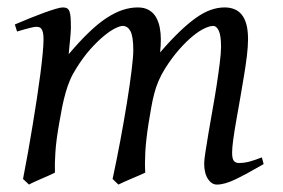

<svg xmlns="http://www.w3.org/2000/svg" viewBox="-20 -477 761 517"><path d="M689.9 -35.2Q644.5 -8.8 614.7 5.6Q585 20 564 20Q549.8 20 539.8 4.6Q529.8 -10.7 529.8 -37.1Q529.8 -45.9 533.2 -67.9Q536.6 -89.8 541.5 -119.4Q546.4 -148.9 552.5 -182.6Q558.6 -216.3 563.5 -248.3Q568.4 -280.3 571.8 -307.6Q575.2 -335 575.2 -351.1Q575.2 -381.3 569.1 -394.3Q563 -407.2 554.2 -407.2Q544.9 -407.2 530.8 -400.6Q516.6 -394 499.5 -380.1Q482.4 -366.2 463.1 -344.5Q443.8 -322.8 424.8 -293Q414.1 -275.9 407 -259.3Q399.9 -242.7 395.3 -224.9Q390.6 -207 387.2 -187.3Q383.8 -167.5 379.9 -144Q373 -99.6 371.3 -67.9Q369.6 -36.1 371.1 -12.2Q364.3 -8.8 354.5 -4.6Q344.7 -0.5 334.5 3.9Q324.2 8.3 314.7 12.5Q305.2 16.6 298.8 20L283.2 4.9Q293.9 -44.9 304 -98.6Q314 -152.3 321.8 -200.4Q329.6 -248.5 334.2 -286.1Q338.9 -323.7 338.9 -341.8Q338.9 -378.9 331.3 -393.1Q323.7 -407.2 310.1 -407.2Q303.7 -407.2 290.5 -400.9Q277.3 -394.5 260.3 -380.6Q243.2 -366.7 223.9 -345.2Q204.6 -323.7 186 -293.9Q175.8 -278.3 168.7 -261.7Q161.6 -245.1 156.5 -226.8Q151.4 -208.5 147.2 -188Q143.1 -167.5 139.2 -144Q131.3 -99.6 129.2 -67.6Q127 -35.6 127.9 -12.2Q121.6 -8.8 112.1 -4.6Q102.5 -0.5 92.5 3.9Q82.5 8.3 73.2 12.5Q64 16.6 58.1 20L42 4.9Q48.8 -29.3 55.4 -66.7Q62 -104 68.1 -141.1Q74.2 -178.2 79.6 -213.6Q85 -249 88.9 -279.3Q92.8 -309.6 95 -333.3Q97.2 -356.9 97.2 -371.1Q97.2 -382.3 95.7 -388.9Q94.2 -395.5 91.6 -399.2Q88.9 -402.8 85.4 -403.8Q82 -404.8 78.1 -404.8Q73.2 -404.8 64.7 -402.8Q56.2 -400.9 47.4 -398.4Q37.1 -395.5 25.9 -392.1L20 -411.1Q40.5 -419.9 61 -428.2Q81.5 -436.5 99.1 -442.9Q116.7 -449.2 129.9 -453.1Q143.1 -457 148.9 -457Q156.2 -457 160.6 -454.6Q165 -452.1 167.2 -446Q169.4 -439.9 170.2 -429Q170.9 -418 170.9 -400.9Q170.9 -395.5 170.2 -387.5Q169.4 -379.4 168.7 -369.9Q168 -360.4 166.7 -350.1Q165.5 -339.8 165 -331.1Q193.8 -365.2 219 -389.4Q244.1 -413.6 266.8 -428.5Q289.6 -443.4 310.3 -450.2Q331.1 -457 351.1 -457Q369.1 -457 381.3 -449.7Q393.6 -442.4 400.4 -430.2Q407.2 -418 410.2 -402.6Q413.1 -387.2 413.1 -371.1Q413.1 -361.8 412.6 -354.2Q412.1 -346.7 411.1 -335.9Q439.5 -368.7 463.4 -391.6Q487.3 -414.6 508.1 -429.2Q528.8 -443.8 547.6 -450.4Q566.4 -457 585 -457Q599.1 -457 610.8 -452.4Q622.6 -447.8 630.9 -437.5Q639.2 -427.2 643.6 -410.9Q647.9 -394.5 647.9 -371.1Q647.9 -352.5 644.8 -326.4Q641.6 -300.3 636.7 -271Q631.8 -241.7 626.5 -210.9Q621.1 -180.2 616.2 -152.6Q611.3 -125 608.2 -102.3Q605 -79.6 605 -65.9Q605 -49.3 609.9 -43.7Q614.7 -38.1 623 -38.1Q637.2 -38.1 651.1 -41.7Q665 -45.4 685.1 -53.2Z"/></svg>

Font: Gentium Plus Am
Style: Italic
Weight: 400
Italic angle: -8°
Designer: J. Victor Gaultney, Annie Olsen, Iska Routamaa, Becca Hirsbrunner
Foundry: SIL International
Version: Version 5.000